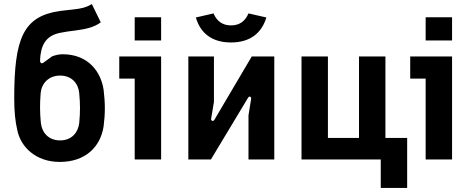

<svg xmlns="http://www.w3.org/2000/svg" viewBox="-20 -785 2313 945"><path d="M274 12C400 12 474 -61 490 -163C494 -195 496 -223 496 -251C496 -281 494 -310 490 -343C477 -430 416 -518 288 -518C271 -518 254 -514 237 -508L193 -476C184 -470 177 -476 177 -487C180 -557 201 -610 279 -624C303 -629 320 -631 352 -635C403 -642 442 -650 476 -675L432 -765C403 -747 373 -742 345 -739C323 -736 304 -735 275 -731C94 -705 50 -596 50 -301C50 -234 55 -189 65 -145C82 -60 158 12 274 12ZM276 -94C218 -94 186 -133 181 -181C176 -233 176 -273 180 -326C184 -373 218 -413 276 -413C334 -413 366 -373 370 -326C375 -272 375 -233 370 -180C365 -134 334 -94 276 -94Z M643 0H773V-507H567V-398H643ZM643 -586H773V-700H643Z M907 0H1018L1201 -304C1208 -315 1218 -308 1216 -298L1203 -217V0H1330V-507H1219L1035 -195C1029 -185 1018 -191 1019 -200L1033 -283V-507H907ZM1117 -576C1211 -576 1268 -622 1291 -699L1203 -719C1187 -681 1159 -660 1117 -660C1075 -660 1047 -681 1031 -719L944 -699C966 -622 1023 -576 1117 -576Z M1464 0H1854V140H1984V-106H1877V-507H1747V-106H1594V-507H1464Z M2075 0H2205V-507H1999V-398H2075ZM2075 -586H2205V-700H2075Z"/></svg>

Font: Finlandica SemiBold
Style: Regular
Weight: 600
Designer: Niklas Ekholm, Juho Hiilivirta, Jaakko Suomalainen
Foundry: Helsinki Type Studio
Version: Version 2.000;Glyphs 3.2 (3202)